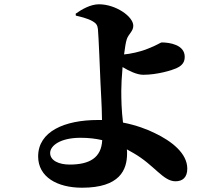

<svg xmlns="http://www.w3.org/2000/svg" viewBox="-20 -817 1040 896"><path d="M305 -49C256 -49 214 -67 214 -103C214 -137 261 -174 356 -174C394 -174 427 -170 457 -163C453 -80 397 -49 305 -49ZM334 -744C351 -740 388 -732 412 -718C428 -709 435 -700 437 -681C440 -651 447 -479 449 -429C451 -378 455 -335 456 -257H437C282 -257 158 -204 158 -87C158 9 247 59 363 59C539 59 573 -24 573 -101C573 -107 573 -114 572 -120C583 -114 594 -108 604 -102C701 -46 741 29 799 29C832 29 854 11 854 -30C854 -101 782 -158 702 -196C668 -213 616 -233 554 -245C547 -302 546 -353 546 -394C546 -418 548 -460 552 -504C582 -486 619 -468 648 -468C714 -468 782 -489 802 -498C833 -512 842 -529 842 -552C842 -608 772 -619 734 -619C730 -619 710 -605 673 -591C636 -575 585 -565 559 -563C563 -594 567 -621 572 -635C581 -660 602 -671 602 -697C602 -740 520 -797 442 -797C402 -797 361 -773 333 -753Z"/></svg>

Font: Noto Serif CJK JP Black
Style: Regular
Weight: 900
Designer: Ryoko NISHIZUKA 西塚涼子 (kana & ideographs); Frank Grießhammer (Latin, Greek & Cyrillic); Wenlong ZHANG 张文龙 (bopomofo); San
Foundry: Adobe Systems Incorporated
Version: Version 1.001;PS 1.001;hotconv 16.6.54;makeotf.lib2.5.65590